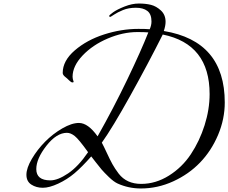

<svg xmlns="http://www.w3.org/2000/svg" viewBox="-20 -1050 1296 1090"><path d="M480 -186Q427 -260 404 -278Q381 -296 360 -296Q301 -296 243.5 -222.5Q186 -149 186 -90Q186 -26 266 -26Q308 -26 366.5 -65.5Q425 -105 480 -186ZM558 -240Q568 -222 586 -183Q604 -144 618 -118.5Q632 -93 654 -64Q699 -6 781.5 -6Q864 -6 939 -53Q1014 -100 1063.5 -174.5Q1113 -249 1141.5 -339Q1170 -429 1170 -516Q1170 -800 904 -854Q821 -689 719.5 -506.5Q618 -324 558 -240ZM392 -614Q392 -602 398 -586Q398 -582 391 -582Q384 -582 372 -594Q360 -606 352 -612Q336 -624 336 -636Q336 -705 404.5 -764Q473 -823 571 -854.5Q669 -886 766 -886Q810 -886 830 -884Q840 -907 840 -928Q840 -970 816.5 -988Q793 -1006 751.5 -1006Q710 -1006 678.5 -993Q647 -980 627.5 -967Q608 -954 606 -954Q600 -954 600 -960Q600 -964 622 -980Q644 -996 687 -1013Q730 -1030 768.5 -1030Q807 -1030 837 -1022.5Q867 -1015 893.5 -990.5Q920 -966 920 -926Q920 -904 910 -874Q1256 -817 1256 -468Q1256 -374 1218 -284Q1180 -194 1116 -127.5Q1052 -61 963.5 -20.5Q875 20 780 20Q710 20 648 -8Q626 -18 598.5 -44.5Q571 -71 556.5 -88Q542 -105 522.5 -130.5Q503 -156 498 -162Q445 -102 403 -66.5Q361 -31 310.5 -7.5Q260 16 223 16Q186 16 158 -2Q130 -20 130 -58Q130 -96 161 -148.5Q192 -201 236 -245.5Q280 -290 333.5 -321Q387 -352 428 -352Q480 -352 534 -276Q624 -435 703 -599.5Q782 -764 822 -866Q802 -868 760 -868Q678 -868 592 -831.5Q506 -795 449 -735Q392 -675 392 -614Z"/></svg>

Font: Miama
Style: Regular
Weight: 400
Italic angle: 16.5°
Designer: Linus Romer
Foundry: Linus Romer
Version: 0.32